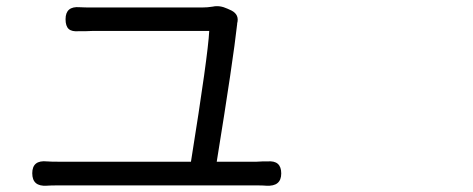

<svg xmlns="http://www.w3.org/2000/svg" viewBox="-20 -668 1540 625"><path d="M846.7 -63.5Q835 -64.5 815.4 -64.5H492.2H169.9Q144.5 -64.5 131.8 -63.5Q85 -60.5 85 -104Q85 -147.5 132.8 -142.6Q145.5 -141.6 169.9 -141.6H601.6Q657.2 -488.3 661.1 -567.4H284.2Q275.4 -567.4 257.8 -566.4Q243.2 -566.4 236.3 -566.4Q213.9 -564.5 203.6 -573.7Q193.4 -583 193.4 -605.5Q193.4 -648.4 239.3 -644.5Q253.9 -643.6 283.2 -643.6H636.7Q655.3 -643.6 672.9 -646.5Q695.3 -651.4 720.7 -639.6L733.4 -633.8Q759.8 -620.1 752 -591.8Q752 -590.8 752 -589.8Q739.3 -473.6 685.5 -141.6H815.4Q822.3 -141.6 835 -142.6Q845.7 -142.6 850.6 -142.6Q895.5 -146.5 895.5 -103.5Q895.5 -60.5 846.7 -63.5Z"/></svg>

Font: Bpmf GenSen Rounded R
Style: R
Weight: 400
Foundry: But Ko
Version: Version 1.320